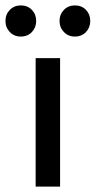

<svg xmlns="http://www.w3.org/2000/svg" viewBox="-66 -690 354 710"><path d="M65.8 0V-475H156.2V0ZM10.8 -554.8Q-13.5 -554.8 -29.6 -571.5Q-45.8 -588.2 -45.8 -612.5Q-45.8 -637 -29.6 -653.5Q-13.5 -670 10.8 -670Q36 -670 51.9 -653.5Q67.8 -637 67.8 -612.5Q67.8 -588.2 51.9 -571.5Q36 -554.8 10.8 -554.8ZM210.8 -554.8Q186.5 -554.8 170.4 -571.5Q154.2 -588.2 154.2 -612.5Q154.2 -637 170.4 -653.5Q186.5 -670 210.8 -670Q236 -670 251.9 -653.5Q267.8 -637 267.8 -612.5Q267.8 -588.2 251.9 -571.5Q236 -554.8 210.8 -554.8Z"/></svg>

Font: Outfit Thin
Style: Regular
Weight: 100
Designer: Rodrigo Fuenzalida
Foundry: fragTYPE
Version: Version 1.100;gftools[0.9.27]